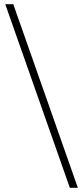

<svg xmlns="http://www.w3.org/2000/svg" viewBox="-20 -730 397 910"><path d="M311 160 5 -710H43L349 160Z"/></svg>

Font: hySource Sans Pro Light
Style: Regular
Weight: 300
Designer: Paul D. Hunt
Foundry: Adobe Systems Incorporated
Version: Version 2.021;PS 2.000;hotconv 1.0.86;makeotf.lib2.5.63406